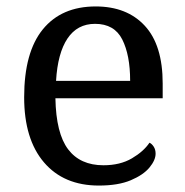

<svg xmlns="http://www.w3.org/2000/svg" viewBox="-20 -566 575 596"><path d="M287 10Q178 10 116.5 -62Q55 -134 55 -264Q55 -404 113 -475Q171 -546 277 -546Q374 -546 429.5 -486Q485 -426 485 -307V-261H152Q154 -152 191.5 -102.5Q229 -53 301 -53Q353 -53 389.5 -74.5Q426 -96 444 -123Q451 -120 457 -111Q463 -102 463 -89Q463 -69 444 -46Q425 -23 386 -6.5Q347 10 287 10ZM384 -315Q384 -395 359.5 -443.5Q335 -492 275 -492Q220 -492 189.5 -446.5Q159 -401 154 -315Z"/></svg>

Font: Noto Serif NP Hmong
Style: Regular
Weight: 400
Designer: Dalton Maag Ltd
Foundry: Dalton Maag Ltd
Version: Version 1.001